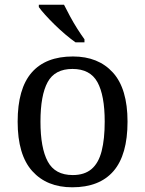

<svg xmlns="http://www.w3.org/2000/svg" viewBox="-20 -786 617 816"><path d="M287 10Q179 10 117 -59Q55 -128 55 -269Q55 -409 114.5 -477.5Q174 -546 290 -546Q398 -546 460 -477.5Q522 -409 522 -269Q522 -128 462.5 -59Q403 10 287 10ZM289 -42Q339 -42 369 -67.5Q399 -93 412 -144Q425 -195 425 -269Q425 -381 394 -437Q363 -493 288 -493Q213 -493 182.5 -437Q152 -381 152 -269Q152 -157 183 -99.5Q214 -42 289 -42ZM301 -606Q281 -620 258 -639.5Q235 -659 212.5 -681Q190 -703 172 -723Q154 -743 145 -756V-766H252Q263 -744 277.5 -717Q292 -690 308.5 -664Q325 -638 339 -619V-606Z"/></svg>

Font: Noto Serif Kannada
Style: Regular
Weight: 400
Designer: Universal Thirst, Indian Type Foundry and the Monotype Design Team
Foundry: Monotype Imaging Inc.
Version: Version 2.003